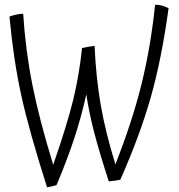

<svg xmlns="http://www.w3.org/2000/svg" viewBox="-20 -730 755 812"><path d="M345 -331Q324 -235 293.5 -143Q263 -51 219 53Q205 57 195.5 59Q186 61 179 62Q103 -176 70 -326.5Q37 -477 20 -660Q34 -665 47.5 -668Q61 -671 78 -672Q88 -517 117 -371Q146 -225 205 -33Q265 -206 290 -309.5Q315 -413 327 -527Q339 -530 352.5 -532Q366 -534 380 -536Q386 -401 406 -286Q426 -171 468 -35Q539 -215 578 -372Q617 -529 636 -710Q650 -710 664.5 -706.5Q679 -703 693 -695Q663 -478 617.5 -318Q572 -158 489 30Q475 33 464 34.5Q453 36 440 37Q398 -93 377 -175Q356 -257 345 -331Z"/></svg>

Font: Atma Light
Style: Regular
Weight: 300
Designer: Gregori Vincens, Jeremie Hornus, Riccardo Olocco, Yoann Minet.
Foundry: black foundry
Version: Version 1.102;PS 1.100;hotconv 1.0.86;makeotf.lib2.5.63406